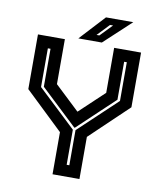

<svg xmlns="http://www.w3.org/2000/svg" viewBox="-92 -921 831 994"><g transform="rotate(10 323.5 -424.0)"><path d="M252.5 0V-221.5L52.5 -412.5V-700H194V-463.5L328 -337H318.5L453 -463.5V-700H594.5V-412.5L394 -221.5V0ZM316 -61H330V-245.5L530.5 -434.5V-638H516.5V-438.5L324.5 -257.5H321.5L129.5 -438.5V-638H115.5V-434.5L316 -245.5ZM262 -716 384 -848H527.5L385.5 -716ZM351.5 -750H366.5L427.5 -813H411.5Z"/></g></svg>

Font: Tourney
Style: Bold
Weight: 700
Designer: Tyler Finck
Foundry: Etcetera Type Co
Version: Version 1.015